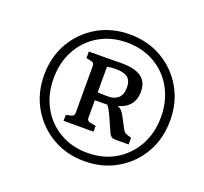

<svg xmlns="http://www.w3.org/2000/svg" viewBox="-102 -797 852 802"><g transform="rotate(20 323.5 -396.5)"><path d="M383 -386Q402 -381 412.5 -373Q423 -365 432 -348L459 -297Q464 -287 471 -283Q478 -279 498 -274V-244H437Q425 -244 418 -251.5Q411 -259 405 -275L380 -331Q372 -348 363 -362.5Q354 -377 340 -383ZM109 -397Q109 -326 139.5 -270.5Q170 -215 224 -183.5Q278 -152 347 -152Q417 -152 470.5 -183.5Q524 -215 555 -270.5Q586 -326 586 -397Q586 -468 555.5 -523.5Q525 -579 471 -610.5Q417 -642 347 -642Q278 -642 224 -610.5Q170 -579 139.5 -523.5Q109 -468 109 -397ZM67 -397Q67 -478 104 -541.5Q141 -605 204 -641.5Q267 -678 347 -678Q427 -678 490.5 -641Q554 -604 590.5 -540.5Q627 -477 627 -397Q627 -316 590.5 -252.5Q554 -189 490.5 -152Q427 -115 347 -115Q267 -115 204 -152Q141 -189 104 -252.5Q67 -316 67 -397ZM367 -370 287 -369V-405Q304 -404 319 -403.5Q334 -403 349 -403Q377 -403 393.5 -418Q410 -433 410 -465Q410 -496 393 -509Q376 -522 339 -522Q322 -522 302 -518V-291Q302 -278 315 -275L342 -270V-244H209V-270L233 -276Q245 -279 245 -292V-502Q245 -515 232 -518L209 -523V-552H272Q296 -552 318 -552.5Q340 -553 355 -553Q413 -553 442 -532.5Q471 -512 471 -469Q471 -430 449 -406.5Q427 -383 387 -378Z"/></g></svg>

Font: Rasa
Style: Italic
Weight: 400
Italic angle: -7.10001°
Designer: Anna Giedrys (Yrsa+Rasa design), David Brezina (Yrsa art-direction, Rasa art-direction, design)
Foundry: Rosetta Type Foundry
Version: Version 2.004